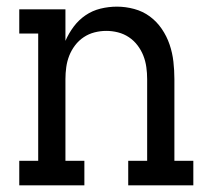

<svg xmlns="http://www.w3.org/2000/svg" viewBox="-20 -558 640 578"><path d="M38 0V-74H95V-457H38V-530H177V-435Q187 -458 202 -478Q217 -498 237.5 -512Q258 -526 282.5 -532Q307 -538 332 -538Q358 -538 384 -531Q410 -524 431 -508.5Q452 -493 467 -471Q482 -449 490.5 -424Q499 -399 502 -372.5Q505 -346 505 -320V-74H562V0H366V-74H423V-320Q423 -338 420.5 -356Q418 -374 411.5 -390.5Q405 -407 394 -421.5Q383 -436 368 -446Q353 -456 335.5 -460.5Q318 -465 300 -465Q282 -465 264.5 -460.5Q247 -456 232 -446Q217 -436 206 -421.5Q195 -407 188.5 -390.5Q182 -374 179.5 -356Q177 -338 177 -320V-74H234V0Z"/></svg>

Font: Iosevka Slab Extended
Style: Regular
Weight: 400
Width: 7
Monospace: yes
Designer: Belleve Invis
Foundry: Belleve Invis
Version: Version 11.1.1; ttfautohint (v1.8.3)